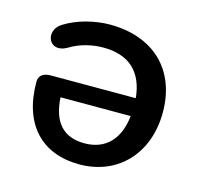

<svg xmlns="http://www.w3.org/2000/svg" viewBox="-81 -585 713 682"><g transform="rotate(15 275.5 -244.0)"><path d="M266 10C407 10 505 -93 505 -245C505 -400 405 -498 243 -498C189 -498 124 -482 77 -452C25 -419 56 -344 118 -379C158 -404 204 -413 242 -413C336 -413 390 -364 399 -269H87C59 -269 43 -257 43 -234C43 -80 125 10 266 10ZM140 -203H398C389 -118 343 -67 264 -67C184 -67 145 -115 140 -203Z"/></g></svg>

Font: SN Pro Medium
Style: Regular
Weight: 500
Designer: Tobias Whetton
Foundry: Supernotes
Version: Version 1.003;Glyphs 3.3 (3324)